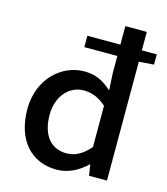

<svg xmlns="http://www.w3.org/2000/svg" viewBox="-119 -889 867 994"><g transform="rotate(15 315.0 -392.0)"><path d="M50 -252C50 -87 139 13 277 13C340 13 395 -18 436 -58H439L448 0H544V-637L624 -643V-698H544V-797H429V-698H252V-637H429V-545L434 -454C432 -455 431 -457 429 -458C386 -495 347 -516 286 -516C163 -516 50 -412 50 -252ZM169 -253C169 -353 231 -420 308 -420C349 -420 388 -407 429 -370V-149C389 -103 350 -82 304 -82C218 -82 169 -147 169 -253Z"/></g></svg>

Font: Kinto Sans Med
Style: Regular
Weight: 500
Designer: Authors: Ryoko NISHIZUKA  (kana & ideographs); Paul D. Hunt (Latin, Greek & Cyrillic); Wenlong ZHANG  (bopomofo); Sandol
Foundry: Adobe Systems Incorporated, ookami Inc.
Version: Version 0.001